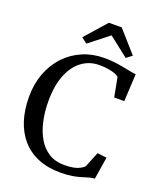

<svg xmlns="http://www.w3.org/2000/svg" viewBox="-173 -1076 999 1194"><g transform="rotate(20 326.0 -478.5)"><path d="M371.5 11Q288 11 223.8 -15.5Q159.5 -42 116 -91.8Q72.5 -141.5 50.2 -211Q28 -280.5 28 -366.5Q28 -452 55 -523Q82 -594 130.8 -645.5Q179.5 -697 245 -724.8Q310.5 -752.5 387.5 -752.5Q423 -752.5 454.5 -748.8Q486 -745 513.2 -740Q540.5 -735 563.2 -730.2Q586 -725.5 603.5 -724L594 -542.5H527.5L503 -670.5Q495 -678 477.5 -684.8Q460 -691.5 433.5 -696Q407 -700.5 372 -700.5Q308.5 -700.5 258.2 -663.8Q208 -627 179.2 -556Q150.5 -485 150.5 -382Q150.5 -312.5 164 -251Q177.5 -189.5 205.2 -142.2Q233 -95 275.8 -68.2Q318.5 -41.5 377 -41.5Q414.5 -41.5 439.2 -46.5Q464 -51.5 479.8 -60.2Q495.5 -69 507 -79L549 -182L610.5 -174L587 -27Q566 -26 546.5 -20Q527 -14 504 -7Q481 0 449 5.5Q417 11 371.5 11ZM250 -798 212.5 -826.5 337.5 -968H422.5L547.5 -826.5L510.5 -798L380 -900Z"/></g></svg>

Font: Merriweather 28pt
Style: Regular
Weight: 400
Version: Version 2.100